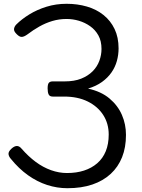

<svg xmlns="http://www.w3.org/2000/svg" viewBox="-20 -973 750 1012"><path d="M335 19Q281 19 228.5 2Q176 -15 127.5 -49.5Q79 -84 37 -136Q27 -147 25 -160Q23 -173 40 -189Q55 -203 68.5 -203.5Q82 -204 95 -188Q130 -148 168.5 -119.5Q207 -91 249 -76Q291 -61 333 -61Q383 -61 423 -74Q463 -87 492.5 -112.5Q522 -138 537.5 -176Q553 -214 553 -264Q553 -322 524 -367Q495 -412 442.5 -438Q390 -464 318 -464H258Q242 -464 236.5 -475Q231 -486 231 -507Q231 -529 237.5 -536.5Q244 -544 258 -544H321Q372 -544 408 -558.5Q444 -573 468 -597Q492 -621 503.5 -652Q515 -683 515 -715Q515 -757 498.5 -786.5Q482 -816 455 -835Q428 -854 396 -863.5Q364 -873 331 -873Q292 -873 256.5 -862.5Q221 -852 188 -833.5Q155 -815 125 -792Q107 -779 95 -778.5Q83 -778 69 -792Q52 -808 54 -821Q56 -834 66 -844Q94 -872 134.5 -897Q175 -922 225 -937.5Q275 -953 331 -953Q388 -953 438 -938.5Q488 -924 525.5 -894Q563 -864 584 -820Q605 -776 605 -718Q605 -684 596 -651.5Q587 -619 567.5 -591Q548 -563 517.5 -541Q487 -519 444 -506Q513 -491 557 -454Q601 -417 622.5 -367.5Q644 -318 644 -262Q644 -196 623.5 -144.5Q603 -93 563.5 -56.5Q524 -20 467 -0.5Q410 19 335 19Z"/></svg>

Font: Playwrite US Modern
Style: Regular
Weight: 400
Designer: Veronika Burian, José Scaglione
Foundry: TypeTogether
Version: Version 1.002